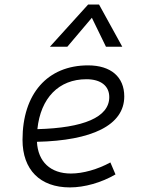

<svg xmlns="http://www.w3.org/2000/svg" viewBox="-20 -815 626 845"><path d="M292 -51.3C202.6 -51.3 147 -103 142.6 -190.9C384.3 -196.3 526.9 -263.7 526.9 -390.6C526.9 -476.6 467.8 -527.3 367.7 -527.3C189 -527.3 79.1 -402.3 79.1 -199.7C79.1 -67.9 156.2 9.8 287.6 9.8C352.1 9.8 426.3 -11.2 488.3 -47.4L465.8 -100.1C409.2 -69.3 345.2 -51.3 292 -51.3ZM144.5 -246.6C158.7 -383.8 238.8 -466.3 360.4 -466.3C424.3 -466.3 460.9 -436.5 460.9 -387.7C460.9 -298.8 347.2 -252 144.5 -246.6ZM416 -794.9H367.7L199.7 -609.4H276.4L384.3 -736.8L446.3 -609.4H518.1Z"/></svg>

Font: Cascadia Mono PL Light
Style: Italic
Weight: 300
Italic angle: -10°
Monospace: yes
Designer: Aaron Bell
Foundry: Saja Typeworks
Version: Version 2404.023